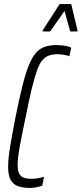

<svg xmlns="http://www.w3.org/2000/svg" viewBox="-20 -918 402 946"><path d="M130 8Q92 8 68 -1Q44 -10 32 -32.5Q20 -55 20 -96Q20 -136 30 -196Q40 -256 57 -344Q75 -433 90.5 -495Q106 -557 122 -596.5Q138 -636 157 -657.5Q176 -679 201 -687.5Q226 -696 258 -696Q271 -696 285 -694.5Q299 -693 311.5 -690Q324 -687 331 -683L322 -641Q315 -644 305 -646Q295 -648 285 -649.5Q275 -651 266 -651Q240 -651 221.5 -644.5Q203 -638 188.5 -621Q174 -604 162 -570Q150 -536 136.5 -481Q123 -426 107 -344Q88 -255 77.5 -197Q67 -139 67 -106Q67 -77 74.5 -62.5Q82 -48 97.5 -42.5Q113 -37 137 -37Q151 -37 168 -40Q185 -43 197 -47L188 -3Q180 0 170 2.5Q160 5 149.5 6.5Q139 8 130 8ZM190 -763V-768L274 -898H331L362 -768L361 -763H326L298 -864L227 -763Z"/></svg>

Font: Saira UltraCondensed Light
Style: Italic
Weight: 300
Width: 1
Italic angle: -12°
Designer: Hector Gatti with collaboration of the Omnibus-Type team
Foundry: Omnibus-Type
Version: Version 1.101